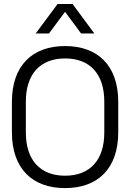

<svg xmlns="http://www.w3.org/2000/svg" viewBox="-20 -950 667 984"><path d="M313.5 14C480 14 586 -84.5 586 -272.5V-427.5C586 -615.5 480 -714 313.5 -714C147 -714 41 -615.5 41 -427.5V-272.5C41 -84.5 147 14 313.5 14ZM313.5 -49.5C186 -49.5 112.5 -130 112.5 -270.5V-429.5C112.5 -570 186 -650.5 313.5 -650.5C441.5 -650.5 514.5 -570 514.5 -429.5V-270.5C514.5 -130 441.5 -49.5 313.5 -49.5ZM275 -929.5 163 -778.5H231L313.5 -889.5L395.5 -778.5H463.5L352 -929.5Z"/></svg>

Font: MCL Standard Light
Style: Regular
Weight: 300
Designer: Květoslav Bartoš
Foundry: Florian Karsten
Version: Version 1.001;Glyphs 3.2.3 (3260)